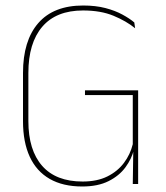

<svg xmlns="http://www.w3.org/2000/svg" viewBox="-20 -668 602 697"><path d="M278.5 9Q208.5 9 160.5 -18.5Q112.5 -46 88 -99Q63.5 -152 63.5 -228V-403Q63.5 -520.5 119 -584.2Q174.5 -648 282 -648Q327 -648 362.5 -638.8Q398 -629.5 424.2 -615.2Q450.5 -601 467.5 -586.5L470.5 -565.5Q438.5 -591.5 392 -610.8Q345.5 -630 281.5 -630Q184 -630 133.5 -571Q83 -512 83 -403V-228.5Q83 -123 133 -66Q183 -9 280 -9Q332.5 -9 369.8 -27.5Q407 -46 430 -76.8Q453 -107.5 462 -144.5V-333L470 -323H288.5V-340H481.5V-123.5L466 -124.5Q458 -91.5 435.5 -60.8Q413 -30 374.2 -10.5Q335.5 9 278.5 9ZM462 0 464 -132.5H481.5V0Z"/></svg>

Font: Anek Malayalam Thin
Style: Regular
Weight: 250
Version: Version 1.003